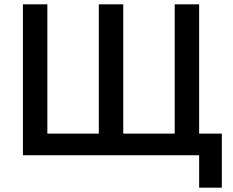

<svg xmlns="http://www.w3.org/2000/svg" viewBox="-20 -718 1076 888"><path d="M901 0H86V-698H199V-100H437V-698H550V-100H788V-698H901V-100H1006V150H901Z"/></svg>

Font: IBMPlexSans-Medium
Style: Regular
Weight: 500
Designer: Mike Abbink, Paul van der Laan, Pieter van Rosmalen
Foundry: Bold Monday
Version: Version 3.1